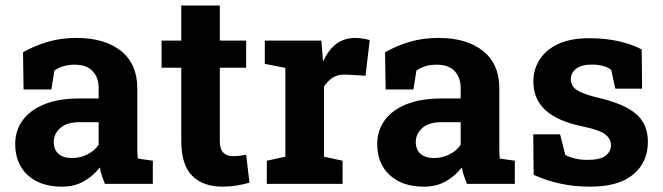

<svg xmlns="http://www.w3.org/2000/svg" viewBox="-20 -678 2443 708"><path d="M207.5 10.3Q128.9 10.3 82.5 -32Q36.1 -74.2 36.1 -147Q36.1 -196.8 63.5 -234.4Q90.8 -272 143.6 -293.5Q196.3 -314.9 273.9 -314.9H343.8V-354Q343.8 -392.1 321.5 -415.8Q299.3 -439.5 254.9 -439.5Q231.9 -439.5 213.6 -433.8Q195.3 -428.2 180.7 -418L169.4 -348.1H66.9L64.9 -485.4Q106.4 -508.8 154.8 -523.4Q203.1 -538.1 262.7 -538.1Q366.2 -538.1 426.3 -490Q486.3 -441.9 486.3 -352.5V-134.8Q486.3 -124 486.6 -113.5Q486.8 -103 488.3 -93.3L543.5 -85.4V0H366.7Q361.3 -13.7 356 -29.3Q350.6 -44.9 348.1 -60.5Q322.8 -28.3 288.3 -9Q253.9 10.3 207.5 10.3ZM245.6 -95.2Q275.4 -95.2 302.2 -108.6Q329.1 -122.1 343.8 -144V-227.5H273.4Q226.6 -227.5 202.4 -206.1Q178.2 -184.6 178.2 -154.3Q178.2 -126 196 -110.6Q213.9 -95.2 245.6 -95.2Z M801.8 10.3Q728 10.3 688.2 -30.3Q648.4 -70.8 648.4 -158.7V-428.2H575.7V-528.3H648.4V-657.7H790.5V-528.3H887.7V-428.2H790.5V-159.2Q790.5 -128.4 803.5 -115.2Q816.4 -102.1 838.9 -102.1Q850.6 -102.1 864.3 -103.8Q877.9 -105.5 887.7 -107.4L899.9 -4.4Q877.9 2 852.3 6.1Q826.7 10.3 801.8 10.3Z M1174.8 -100.1 1243.2 -85.4V0H963.9V-85.4L1032.2 -100.1V-427.7L956.5 -442.4V-528.3H1165L1170.4 -462.9L1171.4 -451.2Q1210.9 -538.1 1288.6 -538.1Q1301.3 -538.1 1316.4 -535.9Q1331.5 -533.7 1343.3 -530.3L1328.1 -398.9L1257.3 -402.8Q1227.1 -404.3 1208.3 -392.6Q1189.5 -380.9 1174.8 -358.9Z M1542.5 10.3Q1463.9 10.3 1417.5 -32Q1371.1 -74.2 1371.1 -147Q1371.1 -196.8 1398.4 -234.4Q1425.8 -272 1478.5 -293.5Q1531.2 -314.9 1608.9 -314.9H1678.7V-354Q1678.7 -392.1 1656.5 -415.8Q1634.3 -439.5 1589.8 -439.5Q1566.9 -439.5 1548.6 -433.8Q1530.3 -428.2 1515.6 -418L1504.4 -348.1H1401.9L1399.9 -485.4Q1441.4 -508.8 1489.7 -523.4Q1538.1 -538.1 1597.7 -538.1Q1701.2 -538.1 1761.2 -490Q1821.3 -441.9 1821.3 -352.5V-134.8Q1821.3 -124 1821.5 -113.5Q1821.8 -103 1823.2 -93.3L1878.4 -85.4V0H1701.7Q1696.3 -13.7 1690.9 -29.3Q1685.5 -44.9 1683.1 -60.5Q1657.7 -28.3 1623.3 -9Q1588.9 10.3 1542.5 10.3ZM1580.6 -95.2Q1610.4 -95.2 1637.2 -108.6Q1664.1 -122.1 1678.7 -144V-227.5H1608.4Q1561.5 -227.5 1537.4 -206.1Q1513.2 -184.6 1513.2 -154.3Q1513.2 -126 1531 -110.6Q1548.8 -95.2 1580.6 -95.2Z M2155.8 10.3Q2096.7 10.3 2045.7 -1Q1994.6 -12.2 1947.8 -33.2L1946.3 -182.6H2045.4L2064.5 -106.4Q2081.1 -98.1 2100.8 -93.3Q2120.6 -88.4 2146 -88.4Q2193.8 -88.4 2213.4 -104Q2232.9 -119.6 2232.9 -143.1Q2232.9 -165.5 2212.4 -182.1Q2190.9 -199.2 2129.4 -211.4Q2035.6 -231 1991.2 -272Q1946.8 -313 1946.8 -377Q1946.8 -421.4 1969.2 -457Q1991.2 -493.2 2036.9 -515.1Q2082.5 -537.1 2153.8 -537.1Q2213.4 -537.1 2262.9 -525.6Q2312.5 -514.2 2346.2 -495.6L2347.7 -351.1H2249L2233.9 -420.4Q2208 -439.9 2162.6 -439.9Q2125 -439.9 2105 -424.8Q2085 -409.7 2085 -385.7Q2085 -372.1 2092.3 -360.4Q2100.1 -347.2 2124.3 -336.9Q2148.4 -326.7 2181.2 -318.8Q2279.3 -296.4 2324.2 -259Q2369.1 -221.7 2369.1 -154.3Q2369.1 -80.6 2315.7 -35.2Q2262.2 10.3 2155.8 10.3Z"/></svg>

Font: Suwannaphum
Style: Bold
Weight: 700
Designer: Danh Hong
Version: Version 8.002; ttfautohint (v1.8.3)